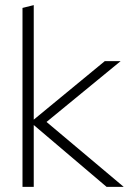

<svg xmlns="http://www.w3.org/2000/svg" viewBox="-20 -731 504 751"><path d="M68 0V-700L112 -711V-263L390 -492H452L162 -254L464 0H397L112 -242V0Z"/></svg>

Font: Red Hat Display VF
Style: Regular
Weight: 300
Designer: Pentagram, MCKL
Foundry: Pentagram, MCKL
Version: Version 1.023